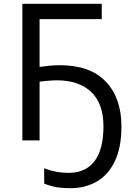

<svg xmlns="http://www.w3.org/2000/svg" viewBox="-20 -734 691 1004"><path d="M277 -314Q257 -314 229.5 -311.5Q202 -309 187 -307V0H97V-714H512V-634H187V-384Q206 -387 235.5 -390Q265 -393 292 -393Q452 -393 533.5 -307Q615 -221 615 -73Q615 36 581 108Q547 180 486.5 215Q426 250 349 250Q303 250 271.5 244Q240 238 211 226V146Q242 158 273 164Q304 170 338 170Q428 170 474.5 108.5Q521 47 521 -73Q521 -192 457 -253Q393 -314 277 -314Z"/></svg>

Font: Apis
Style: Regular
Weight: 400
Designer: Monotype Design Team
Foundry: Monotype Imaging Inc.
Version: Version 2.000; build 0001